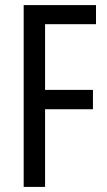

<svg xmlns="http://www.w3.org/2000/svg" viewBox="-20 -734 420 754"><path d="M157 0V-305H345V-381H157V-639H357V-714H73V0Z"/></svg>

Font: Noto Sans Gurmukhi UI ExtraCondensed
Style: Regular
Weight: 400
Width: 2
Designer: Jelle Bosma - Monotype Design Team
Foundry: Monotype Imaging Inc.
Version: Version 2.004